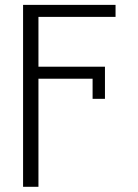

<svg xmlns="http://www.w3.org/2000/svg" viewBox="-20 -548 555 772"><path d="M402 -279.8V-150.6H352.3V-231.5H134.6V203.1H72.8V-528.4H444.6V-480.1H134.6V-279.8Z"/></svg>

Font: Inter Extra Light BETA
Style: Regular
Weight: 200
Designer: Rasmus Andersson
Foundry: rsms
Version: Version 3.011;git-f93a4a705